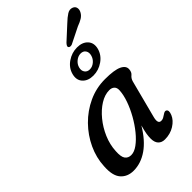

<svg xmlns="http://www.w3.org/2000/svg" viewBox="-264 -980 1083 1083"><g transform="rotate(-45 277.5 -438.5)"><path d="M424 -125Q412 -79 439 -79Q449 -79 457 -83.2Q465 -87.5 474.5 -94Q491 -106 499.5 -100.5Q514.5 -92.5 502 -62Q489.5 -32 456 -11Q422.5 10 379.5 10Q354.5 10 340 -5.2Q325.5 -20.5 325.5 -50.5Q325.5 -67 328.5 -86Q331.5 -105 341 -140Q296 -64.5 242.2 -27.2Q188.5 10 130 10Q81.5 10 53 -22.2Q24.5 -54.5 29.5 -126.5Q32.5 -191.5 61 -252.8Q89.5 -314 137.5 -363Q185.5 -412 247.8 -441Q310 -470 380.5 -470Q454.5 -470 486.8 -454.5Q519 -439 516.5 -412Q515 -390.5 501.5 -379.8Q488 -369 482.5 -350ZM136.5 -140.5Q133.5 -96 146.2 -79Q159 -62 182.5 -62Q207 -62 235 -82.2Q263 -102.5 290.2 -136Q317.5 -169.5 340.2 -209.8Q363 -250 377.5 -291Q392 -332 394 -366Q395.5 -387.5 384.2 -398.2Q373 -409 353.5 -409Q317.5 -409 280.5 -386Q243.5 -363 211.8 -324.2Q180 -285.5 159.5 -237.8Q139 -190 136.5 -140.5ZM453.5 -843.5Q477.5 -866.5 497.2 -879Q517 -891.5 536 -884Q551.5 -878 554.5 -863.2Q557.5 -848.5 548.5 -833Q540 -817.5 523.8 -807.5Q507.5 -797.5 483 -788.5L385.5 -740Q378 -737.5 371.2 -738.5Q364.5 -739.5 362 -744.5Q359 -750.5 363.2 -757.2Q367.5 -764 373 -769.5ZM348.5 -530Q306.5 -530 283.8 -554.8Q261 -579.5 271.5 -619.5Q282 -659 317.8 -683.5Q353.5 -708 395.5 -708Q438 -708 460.5 -683.2Q483 -658.5 473 -619.5Q462.5 -580 426.8 -555Q391 -530 348.5 -530ZM385.5 -669.5Q365.5 -669.5 347.5 -655Q329.5 -640.5 324 -619.5Q318.5 -598 328.8 -583.5Q339 -569 359.5 -569Q379.5 -569 397 -583.5Q414.5 -598 420 -619.5Q425.5 -640.5 415.8 -655Q406 -669.5 385.5 -669.5Z"/></g></svg>

Font: Fraunces 9pt S100
Style: Italic
Weight: 400
Italic angle: -16°
Version: Version 1.000; ttfautohint (v1.8.3)